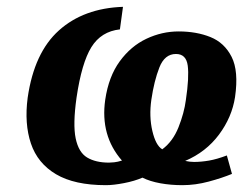

<svg xmlns="http://www.w3.org/2000/svg" viewBox="-20 -532 728 562"><path d="M659 -23Q630 -11 591 -0.5Q552 10 514 10Q480 10 449.5 4.5Q419 -1 397 -12Q374 -2 343 4Q312 10 290 10Q198 10 144 -22Q90 -54 70.5 -112Q51 -170 61 -246Q80 -378 152.5 -443Q225 -508 340 -512L331 -446Q276 -440 247.5 -394Q219 -348 204 -246Q193 -168 201.5 -127Q210 -86 235 -71Q260 -56 299 -56Q305 -56 314.5 -57Q324 -58 337 -62Q273 -135 288 -240Q298 -308 330.5 -352.5Q363 -397 408.5 -418.5Q454 -440 503 -440Q555 -440 596 -423.5Q637 -407 658 -365.5Q679 -324 668 -248Q659 -189 621 -138Q583 -87 522 -61Q536 -58 548 -58Q569 -58 592 -62Q615 -66 644 -77ZM423 -240Q416 -191 426 -148.5Q436 -106 455 -95Q486 -118 502.5 -159.5Q519 -201 524 -239Q534 -306 529.5 -340Q525 -374 495 -374Q462 -374 446.5 -334.5Q431 -295 423 -240Z"/></svg>

Font: Arsenal SC
Style: Bold Italic
Weight: 700
Italic angle: -9.10001°
Designer: Andrij Shevchenko
Foundry: Stairsfor
Version: Version 2.001; ttfautohint (v1.8.4.7-5d5b)